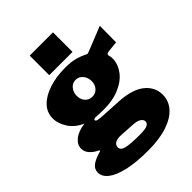

<svg xmlns="http://www.w3.org/2000/svg" viewBox="-257 -867 1166 1166"><g transform="rotate(-45 326.0 -283.5)"><path d="M5 53Q5 22 30.5 3.5Q56 -15 102 -28Q109 -29 109 -33Q109 -36 102 -39Q73 -53 54.5 -74Q36 -95 36 -122Q36 -155 67.5 -181Q99 -207 158 -215Q103 -239 73.5 -283.5Q44 -328 44 -373Q44 -425 80.5 -462Q117 -499 179 -518.5Q241 -538 314 -538Q366 -538 400.5 -528.5Q435 -519 470 -501Q472 -500 512 -516L644 -569L643 -428L574 -421Q563 -419 558.5 -416Q554 -413 554 -406L556 -397Q559 -387 559 -374Q559 -328 529 -286Q499 -244 440.5 -218Q382 -192 302 -192Q258 -192 231 -195Q217 -192 217 -186Q217 -177 232 -174Q247 -171 270.5 -169.5Q294 -168 302 -168L407 -162Q513 -155 566 -111.5Q619 -68 619 -3Q619 49 584.5 89Q550 129 482 152Q414 175 316 175Q215 175 145 159Q75 143 40 115.5Q5 88 5 53ZM372 -366Q372 -397 354 -419Q336 -441 308 -441Q280 -441 262 -419Q244 -397 244 -366Q244 -336 262 -316Q280 -296 308 -296Q336 -296 354 -316Q372 -336 372 -366ZM430 38Q430 21 412.5 10.5Q395 0 364 -2L268 -8Q231 -10 215 1.5Q199 13 199 30Q199 54 232.5 62.5Q266 71 347 71Q396 71 413 62.5Q430 54 430 38ZM415 -574H215V-742H415Z"/></g></svg>

Font: Morrison Black
Style: Regular
Weight: 900
Designer: Pablo Impallari, Rodrigo Fuenzalida (Modified by Dan O. Williams)
Version: Version 0.03;June 6, 2019;FontCreator 11.5.0.2425 64-bit; tt